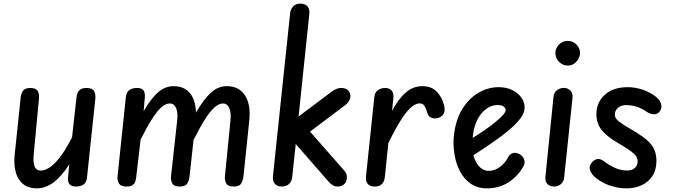

<svg xmlns="http://www.w3.org/2000/svg" viewBox="-20 -1024 3702 1054"><path d="M181.5 10Q115.5 10 83.5 -40Q51.5 -90 61 -178.5L93.5 -489Q95 -508 105.5 -524.5Q116 -541 146.5 -541Q178 -541 187.2 -524.2Q196.5 -507.5 194 -483.5L165 -175.5Q161 -130 170.5 -108.8Q180 -87.5 203.5 -87.5Q224 -87.5 249.8 -103Q275.5 -118.5 307 -158.2Q338.5 -198 375.5 -270.5L400 -490Q401.5 -502 406 -513.8Q410.5 -525.5 422 -533.2Q433.5 -541 456 -541Q486.5 -541 496.2 -524Q506 -507 503.5 -483.5L457.5 -49Q455 -23.5 439.8 -11.8Q424.5 0 396.5 0Q371 0 361 -13.5Q351 -27 353.5 -52L360.5 -122Q317 -54.5 273 -22.2Q229 10 181.5 10Z M673 0Q643 0 632.8 -17.2Q622.5 -34.5 625.5 -58.5L671 -492Q674 -517.5 689.5 -529.2Q705 -541 733 -541Q758.5 -541 768 -527.5Q777.5 -514 775 -489L768.5 -413.5Q807.5 -481.5 846.5 -516.2Q885.5 -551 933.5 -551Q990 -551 1021.8 -513.8Q1053.5 -476.5 1056 -406Q1097 -477.5 1136.5 -514.2Q1176 -551 1226 -551Q1291.5 -551 1324.8 -500.5Q1358 -450 1348 -358.5L1316.5 -55.5Q1314 -35 1304.2 -17.5Q1294.5 0 1262.5 0Q1231 0 1221.8 -17.2Q1212.5 -34.5 1215 -58.5L1245 -361.5Q1249.5 -406 1238.5 -431Q1227.5 -456 1204.5 -456Q1183 -456 1159.8 -436.5Q1136.5 -417 1108 -373Q1079.5 -329 1042.5 -256L1020.5 -55.5Q1018.5 -35 1008.5 -17.5Q998.5 0 966.5 0Q935 0 925.8 -17.2Q916.5 -34.5 919 -58.5L952.5 -361.5Q958 -406 946.8 -431Q935.5 -456 912 -456Q891 -456 867.8 -436.5Q844.5 -417 816.5 -373.8Q788.5 -330.5 752 -258.5L728 -54.5Q727 -41 723 -28.5Q719 -16 708 -8Q697 0 673 0Z M1526 0Q1501.5 0 1488.5 -15.2Q1475.5 -30.5 1478.5 -58.5L1572.5 -950Q1575 -974 1589.2 -989Q1603.5 -1004 1627.5 -1004Q1655.5 -1004 1668.2 -988.8Q1681 -973.5 1678 -946.5L1619 -384.5L1799 -519.5Q1816 -532 1829.5 -537Q1843 -542 1856.5 -541Q1880.5 -540 1892.2 -526.5Q1904 -513 1903.5 -495Q1903.5 -483 1896 -469.8Q1888.5 -456.5 1872 -444.5L1682 -301.5L1868.5 -89Q1881 -74 1883.2 -62.2Q1885.5 -50.5 1883 -38Q1879.5 -20 1865.5 -10Q1851.5 0 1835 0Q1817.5 0 1804.8 -8.2Q1792 -16.5 1777.5 -34L1603.5 -233.5L1584.5 -55Q1581.5 -26.5 1566 -13.2Q1550.5 0 1526 0Z M2036 0Q2010 0 1998.2 -15.5Q1986.5 -31 1989 -55L2035 -492Q2037.5 -516.5 2054.2 -528.8Q2071 -541 2094.5 -541Q2118.5 -541 2130.2 -526.8Q2142 -512.5 2139.5 -485.5L2132 -416Q2169.5 -484 2209 -517.5Q2248.5 -551 2298.5 -551Q2349.5 -551 2378.5 -520Q2407.5 -489 2418 -445Q2424.5 -417 2416.5 -401.5Q2408.5 -386 2390 -378Q2369 -370.5 2349.8 -377Q2330.5 -383.5 2325 -406.5Q2320 -427 2310.8 -441.8Q2301.5 -456.5 2284 -456.5Q2262 -456.5 2237 -435Q2212 -413.5 2181.5 -366Q2151 -318.5 2112 -239L2092.5 -51Q2091 -37 2085.2 -25.5Q2079.5 -14 2067.8 -7Q2056 0 2036 0Z M2653.5 10Q2601 10 2564.2 -15.5Q2527.5 -41 2505.2 -83.5Q2483 -126 2474.8 -177Q2466.5 -228 2471.5 -278.5Q2481 -365.5 2517.5 -425Q2554 -484.5 2607 -515Q2660 -545.5 2717.5 -545.5Q2759 -545.5 2791.2 -530Q2823.5 -514.5 2841.8 -489Q2860 -463.5 2860 -433Q2860 -406.5 2838.5 -376.5Q2817 -346.5 2779 -314Q2741 -281.5 2689.5 -245.8Q2638 -210 2578.5 -171.5Q2584.5 -149.5 2595.8 -130Q2607 -110.5 2624.2 -98.2Q2641.5 -86 2664 -86Q2693.5 -86 2722.2 -106Q2751 -126 2769 -160.5Q2778.5 -178 2795.5 -183.5Q2812.5 -189 2833.5 -177Q2851.5 -166.5 2857.5 -147.8Q2863.5 -129 2854 -112Q2824 -57.5 2772.2 -23.8Q2720.5 10 2653.5 10ZM2575 -267Q2608.5 -287.5 2640.8 -310Q2673 -332.5 2699 -353.5Q2725 -374.5 2740.5 -392Q2756 -409.5 2756 -419Q2756 -429 2745.8 -438.2Q2735.5 -447.5 2711 -447.5Q2680.5 -447.5 2651.8 -428Q2623 -408.5 2602.5 -370.8Q2582 -333 2576 -278Z M3022.5 0Q3000 0 2985.8 -13Q2971.5 -26 2974 -53L3018.5 -492.5Q3021.5 -517.5 3038.2 -529.5Q3055 -541.5 3076 -541.5Q3096 -541.5 3111 -527Q3126 -512.5 3122.5 -483.5L3077 -50Q3074.5 -25.5 3058.2 -12.8Q3042 0 3022.5 0ZM3029 -732.5Q3029 -760 3049 -779.8Q3069 -799.5 3096.5 -799.5Q3125 -799.5 3144.5 -779.5Q3164 -759.5 3164 -733.5Q3164 -716 3155 -700Q3146 -684 3131 -674Q3116 -664 3096.5 -664Q3070 -664 3049.5 -684Q3029 -704 3029 -732.5Z M3420.5 10Q3385 10 3353.2 2Q3321.5 -6 3295.8 -18.8Q3270 -31.5 3252.5 -46Q3229 -65 3220 -86.2Q3211 -107.5 3226 -128Q3243 -150 3261.2 -151.2Q3279.5 -152.5 3300 -135.5Q3319 -120 3352.2 -104Q3385.5 -88 3423 -88Q3449.5 -88 3465 -102Q3480.5 -116 3480.5 -138.5Q3480.5 -152.5 3473 -165Q3465.5 -177.5 3442.2 -194.8Q3419 -212 3371 -240Q3308 -277 3281 -312.5Q3254 -348 3254 -397.5Q3254 -461.5 3299.8 -503.5Q3345.5 -545.5 3426.5 -545.5Q3457.5 -545.5 3493.5 -536.2Q3529.5 -527 3567.5 -502.5Q3597.5 -483 3607 -459Q3616.5 -435 3603 -414.5Q3590.5 -396.5 3570.2 -396.5Q3550 -396.5 3524 -414Q3505 -428 3477.2 -437.5Q3449.5 -447 3418 -447Q3388 -447 3371.5 -431.2Q3355 -415.5 3355 -395.5Q3355 -374.5 3377.5 -357.2Q3400 -340 3434.5 -320Q3475 -296.5 3503.5 -276.8Q3532 -257 3549.5 -237Q3567 -217 3575.2 -193.8Q3583.5 -170.5 3583.5 -141Q3583.5 -90.5 3561 -57Q3538.5 -23.5 3501.2 -6.8Q3464 10 3420.5 10Z"/></svg>

Font: Edu SA Hand Medium
Style: Regular
Weight: 500
Designer: Tina and Corey Anderson, Eben Sorkin, Mirko Velimirovic
Foundry: Google for Education
Version: Version 2.000